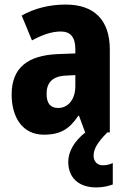

<svg xmlns="http://www.w3.org/2000/svg" viewBox="-20 -631 560 841"><path d="M390 51C390 21 407 -7 450 -51H461V-414C461 -546 390 -611 268 -611C196 -611 130 -594 75 -563L120 -454C168 -480 208 -493 247 -493C289 -493 310 -467 310 -417V-397L232 -394C101 -388 31 -334 31 -217C31 -118 78 -41 172 -41C246 -41 285 -67 323 -124H326L353 -51H354C304 -12 279 34 279 78C279 146 323 190 402 190C433 190 457 183 474 177V83C464 88 449 93 430 93C406 93 390 76 390 51ZM271 -300 310 -302V-254C310 -195 278 -158 235 -158C203 -158 184 -176 184 -220C184 -269 210 -298 271 -300Z"/></svg>

Font: Noto Sans Tamil UI Condensed ExtraBold
Style: Regular
Weight: 800
Width: 3
Designer: Jelle Bosma - Monotype Design Team
Foundry: Monotype Imaging Inc.
Version: Version 2.004